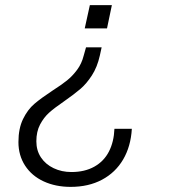

<svg xmlns="http://www.w3.org/2000/svg" viewBox="-20 -566 690 750"><path d="M230 -170Q192 -144 171.5 -125.5Q151 -107 136.5 -79.5Q122 -52 122 -14Q122 22 140 49Q158 76 189.5 91Q221 106 259 106Q311 106 348.5 85Q386 64 405.5 26Q425 -12 427 -63H495Q491 6 461 57Q431 108 378.5 136Q326 164 256 164Q197 164 150.5 142.5Q104 121 78 81Q52 41 52 -11Q52 -64 70 -101Q88 -138 114.5 -160.5Q141 -183 185 -212Q221 -235 242 -252Q263 -269 281 -293Q299 -317 307 -349L316 -381H377L370 -349Q360 -304 339 -271.5Q318 -239 294 -218.5Q270 -198 230 -170ZM331 -546H417L398 -455H311Z"/></svg>

Font: Azeret Mono Light
Style: Italic
Weight: 300
Italic angle: -12°
Designer: Martin Vácha
Foundry: Displaay
Version: Version 1.000; Glyphs 3.0.3, build 3074